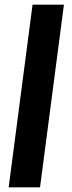

<svg xmlns="http://www.w3.org/2000/svg" viewBox="-20 -800 306 820"><path d="M151 0H17L119 -780H253Z"/></svg>

Font: Tanohe Sans SemiBold
Style: Italic
Weight: 600
Designer: Village Type and Design LLC & Cristiano Sobral
Foundry: Cooper Hewitt Smithsonian Design Museum
Version: Version 1.00;September 29, 2021;FontCreator 13.0.0.2655 64-b